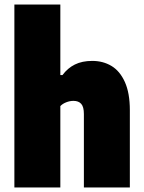

<svg xmlns="http://www.w3.org/2000/svg" viewBox="-20 -828 634 848"><path d="M43.5 -808H246.5V-496.5H256Q278.5 -527 310.5 -543Q342.5 -559 387.5 -559Q435 -559 472.2 -536.8Q509.5 -514.5 531.5 -465.8Q553.5 -417 553.5 -341.5V0H350.5V-324.5Q350.5 -356 338.8 -369.2Q327 -382.5 304.5 -382.5Q288.5 -382.5 272.5 -376.2Q256.5 -370 246.5 -359.5V0H43.5Z"/></svg>

Font: Encode Sans SemiCondensed Black
Style: Regular
Weight: 900
Width: 4
Designer: Multiple Designers
Foundry: Impallari Type
Version: Version 2.000